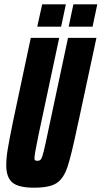

<svg xmlns="http://www.w3.org/2000/svg" viewBox="-20 -864 472 892"><path d="M9 -97Q9 -130 16.5 -174.5Q24 -219 41 -302L123 -688H255L160 -242Q140 -146 140 -129Q140 -121 143.5 -119Q147 -117 155 -117Q165 -117 170.5 -124.5Q176 -132 183.5 -162.5Q191 -193 201 -242L296 -688H428L345 -301L340 -279Q311 -140 293 -87Q275 -34 242.5 -13Q210 8 138 8Q66 8 37.5 -16Q9 -40 9 -97ZM153 -740 176 -844H286L264 -740ZM299 -740 321 -844H432L410 -740Z"/></svg>

Font: Saira Ultra Condensed Black
Style: Italic
Weight: 900
Width: 1
Italic angle: -12°
Designer: Hector Gatti with collaboration of the Omnibus-Type team
Foundry: Omnibus-Type
Version: Version 1.001; ttfautohint (v1.8)